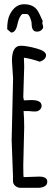

<svg xmlns="http://www.w3.org/2000/svg" viewBox="-20 -877 262 910"><path d="M14.2 0ZM182.6 -776.9 180.2 -768.6Q184.6 -753.4 184.6 -747.8Q184.6 -742.2 176.5 -734.6Q168.5 -727.1 154.8 -727.1Q129.9 -727.1 129.9 -764.6Q129.9 -775.4 122.8 -793Q115.7 -810.5 106.9 -810.5H85.9Q70.3 -799.3 62 -759.3Q54.2 -722.7 32.7 -722.7L14.2 -738.3Q13.7 -783.7 27.3 -809.6Q51.8 -856.9 93.8 -856.9Q135.7 -856.9 155.8 -830.1Q165 -817.9 182.6 -776.9ZM42 -504.9 36.6 -589.4Q36.6 -660.2 78.6 -660.2Q105.5 -660.2 151.9 -647.7Q198.2 -635.3 198.2 -615.7Q198.2 -595.2 168.9 -584.5Q122.6 -600.1 93.3 -603.5Q94.7 -582 94.7 -560.5L90.3 -417Q90.3 -416 93.3 -401.4L128.9 -402.8Q177.2 -402.8 177.2 -375.5Q177.2 -364.7 168.5 -356.7Q159.7 -348.6 146.2 -348.6Q132.8 -348.6 117.2 -350.6H91.8Q94.7 -312.5 94.7 -274.9Q94.7 -274.9 90.3 -93.8Q90.3 -37.6 92.3 -37.6L166 -40Q204.1 -40 204.1 -15.6Q204.1 -0.5 190.9 6.3Q177.7 13.2 161.1 13.2H76.7Q63.5 13.2 52.7 4.2Q42 -4.9 41.5 -17.6V-43.9L35.2 -212.9Z"/></svg>

Font: Amatic
Style: Bold
Weight: 700
Width: 3
Version: Version 2.000; ttfautohint (v0.92-dirty) -l 8 -r 50 -G 50 -x